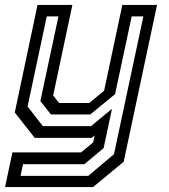

<svg xmlns="http://www.w3.org/2000/svg" viewBox="-40 -560 685 780"><path d="M101 0 20 -103 112.5 -540H254L176 -172L200 -141.5H322.5L383 -191.5L457 -540H598L462.5 97L338 200H-19.5L10.5 59H289.5L338.5 18.5L344.5 -10L332.5 0ZM43.5 154.5H318.5L423 66.5L542.5 -493.5H495L427.5 -177.5L326.5 -95H167L124 -149.5L197.5 -493.5H150L72 -127.5L134 -47.5H329.5L415 -118L381 41.5L303 107H53.5Z"/></svg>

Font: Tourney Medium
Style: Italic
Weight: 500
Italic angle: -12°
Version: Version 1.015